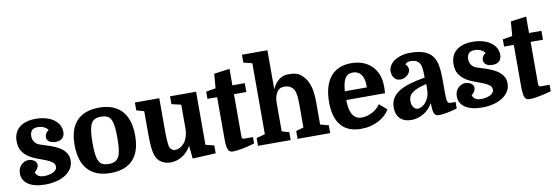

<svg xmlns="http://www.w3.org/2000/svg" viewBox="-57 -1194 4689 1619"><g transform="rotate(-10 2287.5 -385.0)"><path d="M229 -62Q208 -62 195.5 -66.5Q183 -71 175 -77.5Q167 -84 162.5 -91.5Q158 -99 155 -106Q166 -115 178 -131.5Q190 -148 190 -166Q190 -178 183.5 -188Q177 -198 167 -204.5Q157 -211 144.5 -214.5Q132 -218 120 -218Q103 -218 87 -211Q71 -204 58 -191Q45 -178 37.5 -159.5Q30 -141 30 -118Q30 -89 43 -65.5Q56 -42 81 -25Q106 -8 142.5 1Q179 10 226 10Q277 10 321.5 -1Q366 -12 399 -33Q432 -54 451.5 -84.5Q471 -115 471 -154Q471 -193 451.5 -220.5Q432 -248 400.5 -267.5Q369 -287 328.5 -301Q288 -315 246 -328Q232 -332 220 -338.5Q208 -345 199 -355.5Q190 -366 184.5 -380Q179 -394 179 -412Q179 -442 194.5 -460Q210 -478 245 -478Q276 -478 299 -466.5Q322 -455 333 -438Q318 -430 308.5 -414Q299 -398 299 -382Q299 -360 318 -344.5Q337 -329 376 -329Q411 -329 431.5 -347.5Q452 -366 452 -402Q452 -434 437 -461Q422 -488 394 -508Q366 -528 326.5 -539Q287 -550 239 -550Q193 -550 157.5 -538.5Q122 -527 98 -506.5Q74 -486 62 -456.5Q50 -427 50 -391Q50 -339 71.5 -306Q93 -273 125 -252Q157 -231 195 -217.5Q233 -204 265 -191.5Q297 -179 318.5 -163.5Q340 -148 340 -123Q340 -108 330.5 -96.5Q321 -85 305.5 -77.5Q290 -70 270 -66Q250 -62 229 -62Z M1043 -266Q1043 -331 1028 -383.5Q1013 -436 981 -473Q949 -510 900 -530Q851 -550 784 -550Q717 -550 668 -531Q619 -512 587.5 -476.5Q556 -441 541 -390.5Q526 -340 526 -276Q526 -210 541 -157.5Q556 -105 588 -67.5Q620 -30 669 -10Q718 10 786 10Q853 10 901.5 -9Q950 -28 981.5 -63.5Q1013 -99 1028 -150Q1043 -201 1043 -266ZM678 -267Q678 -327 683.5 -366.5Q689 -406 701.5 -429.5Q714 -453 734.5 -462.5Q755 -472 786 -472Q817 -472 837.5 -463Q858 -454 870 -431.5Q882 -409 887 -370.5Q892 -332 892 -272Q892 -215 887 -176Q882 -137 870 -113Q858 -89 837 -78.5Q816 -68 785 -68Q753 -68 732.5 -77Q712 -86 700 -108.5Q688 -131 683 -169.5Q678 -208 678 -267Z M1298 -283V-540H1089V-473L1154 -454V-259Q1154 -173 1161.5 -122.5Q1169 -72 1188 -44Q1205 -18 1234.5 -4Q1264 10 1299 10Q1353 10 1400 -19.5Q1447 -49 1475 -100H1476L1487 10L1686 0V-67L1613 -86V-540H1390V-473L1471 -454V-239Q1469 -203 1459 -175Q1449 -147 1432.5 -127.5Q1416 -108 1394.5 -97.5Q1373 -87 1349 -87Q1339 -87 1323.5 -99.5Q1308 -112 1305 -136Q1304 -146 1302.5 -158Q1301 -170 1300 -187Q1299 -204 1298.5 -227.5Q1298 -251 1298 -283Z M1697 -526V-464H1780V-114Q1780 -74 1783 -50Q1786 -26 1792.5 -12.5Q1799 1 1809.5 5.5Q1820 10 1835 10Q1862 10 1909 1.5Q1956 -7 2019 -25V-80H1957Q1943 -80 1936 -81Q1929 -82 1926.5 -89.5Q1924 -97 1924 -113Q1924 -129 1924 -159V-464H2030V-540H1924V-681L1790 -663L1780 -540Z M2452 -257V-86L2387 -67V0H2666V-67L2595 -86V-281Q2595 -368 2576.5 -423Q2558 -478 2521 -512Q2510 -523 2497.5 -530.5Q2485 -538 2471 -542.5Q2457 -547 2440 -548.5Q2423 -550 2402 -550Q2357 -550 2322 -522Q2287 -494 2266 -446V-780H2048V-713L2122 -694V-86L2048 -67V0H2328V-67L2266 -86V-305Q2264 -359 2274.5 -389Q2285 -419 2300 -433.5Q2315 -448 2329.5 -450.5Q2344 -453 2352 -453Q2382 -453 2403.5 -440.5Q2425 -428 2437 -404Q2441 -394 2444 -382Q2447 -370 2449 -353Q2451 -336 2451.5 -312.5Q2452 -289 2452 -257Z M2848 -251H3180Q3182 -275 3182 -287Q3182 -299 3182 -311Q3182 -367 3164.5 -411.5Q3147 -456 3115.5 -486.5Q3084 -517 3040 -533.5Q2996 -550 2942 -550Q2883 -550 2838 -530.5Q2793 -511 2763 -473.5Q2733 -436 2717.5 -381.5Q2702 -327 2702 -258Q2702 -193 2716 -143.5Q2730 -94 2758.5 -59.5Q2787 -25 2830 -7.5Q2873 10 2930 10Q2974 10 3012 0.5Q3050 -9 3081.5 -25.5Q3113 -42 3137 -64.5Q3161 -87 3177 -113L3112 -169Q3097 -146 3077.5 -130Q3058 -114 3036.5 -103.5Q3015 -93 2993 -88Q2971 -83 2951 -83Q2922 -83 2902 -96.5Q2882 -110 2870 -133Q2858 -156 2853 -186.5Q2848 -217 2848 -251ZM2943 -470Q2986 -470 3011.5 -438Q3037 -406 3037 -346V-326H2849Q2854 -401 2875.5 -435.5Q2897 -470 2943 -470Z M3231 -119Q3231 -58 3265.5 -24Q3300 10 3360 10Q3416 10 3465 -19Q3514 -48 3544 -99H3546Q3546 -66 3548.5 -45Q3551 -24 3557 -11.5Q3563 1 3574 5.5Q3585 10 3602 10Q3625 10 3664.5 2.5Q3704 -5 3753 -19V-75H3710Q3690 -75 3684 -93.5Q3678 -112 3678 -162V-281Q3678 -348 3669.5 -398.5Q3661 -449 3635.5 -482.5Q3610 -516 3564 -533Q3518 -550 3443 -550Q3409 -550 3376 -541.5Q3343 -533 3316.5 -516.5Q3290 -500 3274 -476Q3258 -452 3258 -422Q3258 -390 3276.5 -366Q3295 -342 3330 -342Q3346 -342 3361.5 -348.5Q3377 -355 3388.5 -365Q3400 -375 3407 -388Q3414 -401 3414 -413Q3414 -417 3413 -423Q3412 -429 3409.5 -435.5Q3407 -442 3403 -447.5Q3399 -453 3392 -456Q3396 -469 3409 -474.5Q3422 -480 3437 -480Q3474 -480 3493.5 -467Q3513 -454 3521 -432Q3529 -410 3530 -381.5Q3531 -353 3532 -323Q3456 -310 3399.5 -293Q3343 -276 3305.5 -251.5Q3268 -227 3249.5 -194.5Q3231 -162 3231 -119ZM3433 -74Q3426 -74 3416.5 -77Q3407 -80 3399 -88.5Q3391 -97 3385 -111Q3379 -125 3379 -148Q3379 -171 3387.5 -188.5Q3396 -206 3414.5 -220Q3433 -234 3463 -245.5Q3493 -257 3535 -267Q3537 -255 3536 -242Q3535 -229 3535 -220Q3535 -179 3522.5 -151.5Q3510 -124 3493.5 -106.5Q3477 -89 3459.5 -81.5Q3442 -74 3433 -74Z M3970 -62Q3949 -62 3936.5 -66.5Q3924 -71 3916 -77.5Q3908 -84 3903.5 -91.5Q3899 -99 3896 -106Q3907 -115 3919 -131.5Q3931 -148 3931 -166Q3931 -178 3924.5 -188Q3918 -198 3908 -204.5Q3898 -211 3885.5 -214.5Q3873 -218 3861 -218Q3844 -218 3828 -211Q3812 -204 3799 -191Q3786 -178 3778.5 -159.5Q3771 -141 3771 -118Q3771 -89 3784 -65.5Q3797 -42 3822 -25Q3847 -8 3883.5 1Q3920 10 3967 10Q4018 10 4062.5 -1Q4107 -12 4140 -33Q4173 -54 4192.5 -84.5Q4212 -115 4212 -154Q4212 -193 4192.5 -220.5Q4173 -248 4141.5 -267.5Q4110 -287 4069.5 -301Q4029 -315 3987 -328Q3973 -332 3961 -338.5Q3949 -345 3940 -355.5Q3931 -366 3925.5 -380Q3920 -394 3920 -412Q3920 -442 3935.5 -460Q3951 -478 3986 -478Q4017 -478 4040 -466.5Q4063 -455 4074 -438Q4059 -430 4049.5 -414Q4040 -398 4040 -382Q4040 -360 4059 -344.5Q4078 -329 4117 -329Q4152 -329 4172.5 -347.5Q4193 -366 4193 -402Q4193 -434 4178 -461Q4163 -488 4135 -508Q4107 -528 4067.5 -539Q4028 -550 3980 -550Q3934 -550 3898.5 -538.5Q3863 -527 3839 -506.5Q3815 -486 3803 -456.5Q3791 -427 3791 -391Q3791 -339 3812.5 -306Q3834 -273 3866 -252Q3898 -231 3936 -217.5Q3974 -204 4006 -191.5Q4038 -179 4059.5 -163.5Q4081 -148 4081 -123Q4081 -108 4071.5 -96.5Q4062 -85 4046.5 -77.5Q4031 -70 4011 -66Q3991 -62 3970 -62Z M4237 -526V-464H4320V-114Q4320 -74 4323 -50Q4326 -26 4332.5 -12.5Q4339 1 4349.5 5.5Q4360 10 4375 10Q4402 10 4449 1.5Q4496 -7 4559 -25V-80H4497Q4483 -80 4476 -81Q4469 -82 4466.5 -89.5Q4464 -97 4464 -113Q4464 -129 4464 -159V-464H4570V-540H4464V-681L4330 -663L4320 -540Z"/></g></svg>

Font: GradeGX
Style: Regular
Weight: 100
Width: 1
Designer: Adam Twardoch
Foundry: Adam Twardoch
Version: Version 2.002; DEVELOPMENT